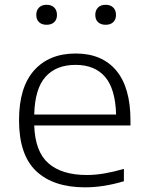

<svg xmlns="http://www.w3.org/2000/svg" viewBox="-20 -773 614 802"><path d="M335.5 9.5Q203 9.5 131.2 -58.2Q59.5 -126 59.5 -270.5Q59.5 -408.5 122.5 -479Q185.5 -549.5 296 -549.5Q406 -549.5 465.5 -478.5Q525 -407.5 525 -269.5V-249H123Q126.5 -139.5 182.5 -90.8Q238.5 -42 342.5 -42Q379 -42 417.5 -48.8Q456 -55.5 497.5 -67.5V-16Q413 9.5 335.5 9.5ZM295.5 -502Q214.5 -502 170 -452Q125.5 -402 123 -294.5H465Q462 -401.5 419 -451.8Q376 -502 295.5 -502ZM421.5 -669.5Q401 -669.5 389.5 -680.5Q378 -691.5 378 -710.5Q378 -730 389.5 -741.5Q401 -753 421.5 -753Q441.5 -753 453 -741.5Q464.5 -730 464.5 -710.5Q464.5 -691.5 453 -680.5Q441.5 -669.5 421.5 -669.5ZM174.5 -669.5Q154.5 -669.5 143 -680.5Q131.5 -691.5 131.5 -710.5Q131.5 -730 143 -741.5Q154.5 -753 174.5 -753Q195 -753 206.5 -741.5Q218 -730 218 -710.5Q218 -691.5 206.5 -680.5Q195 -669.5 174.5 -669.5Z"/></svg>

Font: Encode Sans Expanded Expanded Light
Style: Regular
Weight: 300
Width: 7
Designer: Multiple Designers
Foundry: Impallari Type
Version: Version 3.000; ttfautohint (v1.8.3) -l 8 -r 50 -G 200 -x 14 